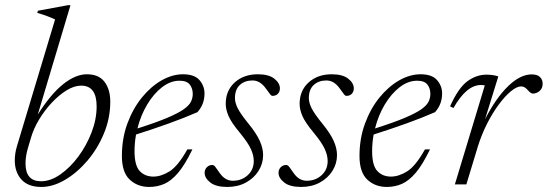

<svg xmlns="http://www.w3.org/2000/svg" viewBox="-20 -730 2168 760"><path d="M198 -653Q170.5 -666.5 127.5 -679L130 -687.5L249 -709.5H259L129.5 -276.5Q181.5 -358.5 230.5 -397.2Q279.5 -436 324 -436Q371 -436 393.8 -406Q416.5 -376 416.5 -327.5Q416.5 -262.5 391.5 -202Q366.5 -141.5 325.8 -93.8Q285 -46 237.2 -18Q189.5 10 143.5 10Q91.5 10 65 -19.2Q38.5 -48.5 38.5 -95.5Q38.5 -122.5 47 -151ZM90.5 -144Q81 -111 81 -83Q81 -12.5 142.5 -12.5Q180 -12.5 218.8 -39.5Q257.5 -66.5 290 -110.2Q322.5 -154 342.5 -206Q362.5 -258 362.5 -309Q362.5 -391 301.5 -391Q273.5 -391 243.2 -372.2Q213 -353.5 184.5 -323Q156 -292.5 134.5 -256.5Q113 -220.5 103 -186Z M741.5 -138.5Q712.5 -78.5 685.5 -46.5Q658.5 -14.5 630.5 -2.2Q602.5 10 570.5 10Q524.5 10 493.5 -19Q462.5 -48 462.5 -112.5Q462.5 -182 484.2 -241Q506 -300 541.5 -343.8Q577 -387.5 619.5 -411.8Q662 -436 704.5 -436Q749.5 -436 769.5 -413Q789.5 -390 789.5 -360Q789.5 -317 761.5 -286Q710 -263.5 648 -241.2Q586 -219 518.5 -197.5Q512.5 -164.5 512.5 -132Q512.5 -74.5 533.2 -52.8Q554 -31 587 -31Q618 -31 651.2 -51.8Q684.5 -72.5 721.5 -138.5ZM690.5 -410.5Q655 -410.5 621.8 -385Q588.5 -359.5 562.8 -316.5Q537 -273.5 524 -221.5Q598 -245 641.8 -263.5Q685.5 -282 707.2 -297.5Q729 -313 736 -327.8Q743 -342.5 743 -358Q743 -380 731.2 -395.2Q719.5 -410.5 690.5 -410.5Z M820.5 -77Q827 -77 833.2 -68.2Q839.5 -59.5 850.5 -44Q871.5 -14.5 901.5 -14.5Q936.5 -14.5 960.5 -36.5Q984.5 -58.5 984.5 -92.5Q984.5 -115 973 -140.2Q961.5 -165.5 929 -205Q896 -244.5 884.8 -270.5Q873.5 -296.5 873.5 -319Q873.5 -371.5 909.2 -403.8Q945 -436 1000.5 -436Q1044 -436 1066 -418.5Q1088 -401 1088 -380Q1088 -367.5 1080.2 -359Q1072.5 -350.5 1058.5 -350.5Q1053.5 -350.5 1047.8 -358.8Q1042 -367 1031 -381.5Q1009 -411.5 979.5 -411.5Q949 -411.5 929.5 -393.8Q910 -376 910 -341.5Q910 -323 921.5 -300.5Q933 -278 964 -240Q995 -202 1008.2 -172.5Q1021.5 -143 1021.5 -116Q1021.5 -82.5 1003.5 -53.8Q985.5 -25 953.5 -7.5Q921.5 10 879.5 10Q834.5 10 812.2 -7.8Q790 -25.5 790 -46Q790 -59 798.8 -68Q807.5 -77 820.5 -77Z M1113 -77Q1119.5 -77 1125.8 -68.2Q1132 -59.5 1143 -44Q1164 -14.5 1194 -14.5Q1229 -14.5 1253 -36.5Q1277 -58.5 1277 -92.5Q1277 -115 1265.5 -140.2Q1254 -165.5 1221.5 -205Q1188.5 -244.5 1177.2 -270.5Q1166 -296.5 1166 -319Q1166 -371.5 1201.8 -403.8Q1237.5 -436 1293 -436Q1336.5 -436 1358.5 -418.5Q1380.5 -401 1380.5 -380Q1380.5 -367.5 1372.8 -359Q1365 -350.5 1351 -350.5Q1346 -350.5 1340.2 -358.8Q1334.5 -367 1323.5 -381.5Q1301.5 -411.5 1272 -411.5Q1241.5 -411.5 1222 -393.8Q1202.5 -376 1202.5 -341.5Q1202.5 -323 1214 -300.5Q1225.5 -278 1256.5 -240Q1287.5 -202 1300.8 -172.5Q1314 -143 1314 -116Q1314 -82.5 1296 -53.8Q1278 -25 1246 -7.5Q1214 10 1172 10Q1127 10 1104.8 -7.8Q1082.5 -25.5 1082.5 -46Q1082.5 -59 1091.2 -68Q1100 -77 1113 -77Z M1682 -138.5Q1653 -78.5 1626 -46.5Q1599 -14.5 1571 -2.2Q1543 10 1511 10Q1465 10 1434 -19Q1403 -48 1403 -112.5Q1403 -182 1424.8 -241Q1446.5 -300 1482 -343.8Q1517.5 -387.5 1560 -411.8Q1602.5 -436 1645 -436Q1690 -436 1710 -413Q1730 -390 1730 -360Q1730 -317 1702 -286Q1650.5 -263.5 1588.5 -241.2Q1526.5 -219 1459 -197.5Q1453 -164.5 1453 -132Q1453 -74.5 1473.8 -52.8Q1494.5 -31 1527.5 -31Q1558.5 -31 1591.8 -51.8Q1625 -72.5 1662 -138.5ZM1631 -410.5Q1595.5 -410.5 1562.2 -385Q1529 -359.5 1503.2 -316.5Q1477.5 -273.5 1464.5 -221.5Q1538.5 -245 1582.2 -263.5Q1626 -282 1647.8 -297.5Q1669.5 -313 1676.5 -327.8Q1683.5 -342.5 1683.5 -358Q1683.5 -380 1671.8 -395.2Q1660 -410.5 1631 -410.5Z M1899 -392Q1896.5 -392.5 1893 -393Q1889.5 -393.5 1883.5 -393.5Q1826.5 -393.5 1775 -302.5L1761.5 -309Q1794.5 -382.5 1830.2 -408.5Q1866 -434.5 1905.5 -434.5Q1932 -434.5 1952.5 -427.5L1900 -258Q1943 -342 1991.2 -388.8Q2039.5 -435.5 2084.5 -435.5Q2107 -435.5 2117.5 -425Q2128 -414.5 2128 -398.5Q2128 -380.5 2116 -370Q2104 -359.5 2089 -359.5Q2081.5 -359.5 2070 -372.5Q2064.5 -379 2057.8 -383.5Q2051 -388 2043 -388Q2025.5 -388 2002 -368.5Q1978.5 -349 1953.8 -315.5Q1929 -282 1907.2 -238.8Q1885.5 -195.5 1871 -148.5L1826 0H1780.5Z"/></svg>

Font: Newsreader Text Light
Style: Italic
Weight: 300
Italic angle: -17°
Designer: Hugues Gentile
Foundry: Production Type
Version: Version 1.001